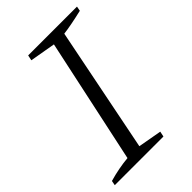

<svg xmlns="http://www.w3.org/2000/svg" viewBox="-202 -729 812 812"><g transform="rotate(-45 203.5 -323.5)"><path d="M-7 0 -3 -21Q56 -38 112 -43L232 -603L117 -623L122 -647H414L410 -626Q337 -609 295 -604L183 -43L289 -24L284 0Z"/></g></svg>

Font: Piazzolla SC Light
Style: Italic
Weight: 300
Italic angle: -11.3°
Designer: Juan Pablo del Peral
Foundry: Huerta Tipografica
Version: Version 1.330